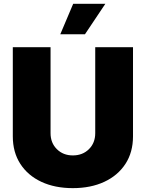

<svg xmlns="http://www.w3.org/2000/svg" viewBox="-20 -974 762 1003"><path d="M360.4 8.8Q266.6 8.8 196 -24.2Q125.5 -57.1 86.2 -117.9Q46.9 -178.7 46.9 -261.7V-727.5H244.1V-278.3Q244.1 -227.5 277.1 -194.8Q310.1 -162.1 360.4 -162.1Q411.6 -162.1 444.6 -194.8Q477.5 -227.5 477.5 -278.3V-727.5H674.8V-261.7Q674.8 -178.7 635.3 -117.9Q595.7 -57.1 524.9 -24.2Q454.1 8.8 360.4 8.8ZM294.9 -794.9 362.3 -954.1H530.3L423.8 -794.9Z"/></svg>

Font: Inter Black
Style: Regular
Weight: 900
Designer: Rasmus Andersson
Foundry: rsms
Version: Version 4.000;git-a52131595